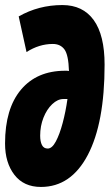

<svg xmlns="http://www.w3.org/2000/svg" viewBox="-25 -730 434 760"><path d="M137 10Q69 10 32 -38Q-5 -86 -5 -162Q-5 -300 58 -375Q121 -450 233 -450Q237 -450 240.5 -450Q244 -450 248 -449Q246 -513 230 -534.5Q214 -556 184 -556Q130 -556 80 -524L49 -665Q128 -710 222 -710Q303 -710 346 -650.5Q389 -591 389 -474Q389 -243 322.5 -116.5Q256 10 137 10ZM134 -193Q134 -170 141 -156Q148 -142 164 -142Q181 -142 196 -170Q211 -198 223 -243Q235 -288 242 -338Q238 -338 234 -338Q230 -338 226 -338Q203 -338 181.5 -317.5Q160 -297 147 -264Q134 -231 134 -193Z"/></svg>

Font: Georama ExtraCondensed ExtraBold
Style: Italic
Weight: 800
Width: 2
Italic angle: -9°
Designer: Jean-Baptiste Levee
Foundry: Production Type
Version: Version 1.000